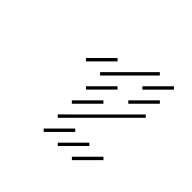

<svg xmlns="http://www.w3.org/2000/svg" viewBox="-80 -279 344 344"><g transform="rotate(45 91.5 -107.5)"><path d="M71.4 -31.4 182.9 -142.9 178.6 -147.1 67.1 -35.7ZM71.4 -67.1 111.4 -107.1 107.1 -111.4 67.1 -71.4ZM71.4 -102.9 111.4 -142.9 107.1 -147.1 67.1 -107.1ZM71.4 -138.6 147.1 -214.3 142.9 -218.6 67.1 -142.9ZM107.1 4.3 147.1 -35.7 142.9 -40 102.9 0ZM142.9 -138.6 182.9 -178.6 178.6 -182.9 138.6 -142.9ZM142.9 4.3 182.9 -35.7 178.6 -40 138.6 0ZM71.4 4.3 111.4 -35.7 107.1 -40 67.1 0ZM35.7 -138.6 75.7 -178.6 71.4 -182.9 31.4 -142.9ZM142.9 -174.3 182.9 -214.3 178.6 -218.6 138.6 -178.6Z"/></g></svg>

Font: Gossip Low Needlepoint
Style: Regular
Weight: 100
Width: 3
Designer: Deborah Khodanovich
Version: Version 1.001;Glyphs 3.3.1 (3343)